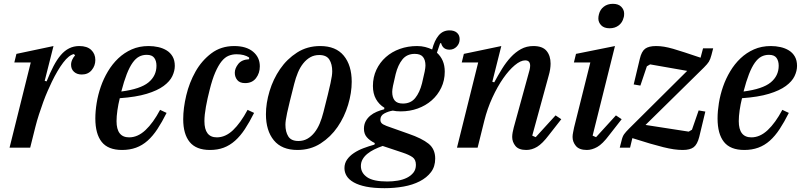

<svg xmlns="http://www.w3.org/2000/svg" viewBox="-20 -773 4200 1005"><path d="M141 -446H55L66 -491L260 -532L214 -350L224 -347Q242 -392 260 -426.5Q278 -461 298 -484.5Q318 -508 342 -520Q366 -532 395 -532Q436 -532 457.5 -511.5Q479 -491 479 -459Q479 -429 460 -406Q441 -383 408 -383Q383 -383 367.5 -397Q352 -411 352 -434Q352 -448 358.5 -461.5Q365 -475 373 -483L367 -490Q341 -485 311 -445.5Q281 -406 251 -344Q242 -325 230 -298Q218 -271 206.5 -239.5Q195 -208 184 -174Q173 -140 165 -108L138 0H30Z M619 12Q546 12 512.5 -30Q479 -72 479 -153Q479 -191 486 -234Q493 -277 507.5 -319Q522 -361 545 -399.5Q568 -438 599 -467.5Q630 -497 669.5 -514.5Q709 -532 758 -532Q784 -532 808.5 -526.5Q833 -521 852.5 -509Q872 -497 883.5 -477Q895 -457 895 -428Q895 -402 882 -374.5Q869 -347 836.5 -323Q804 -299 748 -282Q692 -265 607 -259Q599 -227 594.5 -195.5Q590 -164 590 -139Q590 -54 656 -54Q701 -54 741.5 -92Q782 -130 818 -198L852 -182Q828 -134 804 -97.5Q780 -61 752.5 -36.5Q725 -12 692 0Q659 12 619 12ZM615 -294Q715 -307 757 -341.5Q799 -376 799 -429Q799 -454 787.5 -470Q776 -486 748 -486Q726 -486 708 -476.5Q690 -467 674 -444.5Q658 -422 643.5 -385Q629 -348 615 -294Z M1079 12Q1007 12 973 -29.5Q939 -71 939 -149Q939 -207 955 -274Q971 -341 1003.5 -398.5Q1036 -456 1086.5 -494Q1137 -532 1206 -532Q1269 -532 1304.5 -502.5Q1340 -473 1340 -426Q1340 -390 1320 -364Q1300 -338 1263 -338Q1235 -338 1222 -354Q1209 -370 1209 -392Q1209 -415 1227 -438Q1245 -461 1284 -463V-472Q1259 -489 1218 -489Q1196 -489 1176.5 -481Q1157 -473 1140 -452Q1123 -431 1107 -394.5Q1091 -358 1077 -301Q1066 -259 1058 -215Q1050 -171 1050 -139Q1050 -54 1115 -54Q1160 -54 1199.5 -91.5Q1239 -129 1276 -198L1310 -182Q1286 -134 1262 -97.5Q1238 -61 1210.5 -36.5Q1183 -12 1151 0Q1119 12 1079 12Z M1542 -35Q1568 -35 1588.5 -46.5Q1609 -58 1625.5 -78.5Q1642 -99 1653.5 -126.5Q1665 -154 1673 -186Q1687 -241 1696 -277.5Q1705 -314 1710 -337.5Q1715 -361 1717 -375Q1719 -389 1719 -400Q1719 -437 1704 -461Q1689 -485 1651 -485Q1625 -485 1604.5 -473.5Q1584 -462 1567.5 -441.5Q1551 -421 1539.5 -393.5Q1528 -366 1520 -334Q1506 -279 1497 -242.5Q1488 -206 1483 -182.5Q1478 -159 1476 -144.5Q1474 -130 1474 -120Q1474 -83 1489 -59Q1504 -35 1542 -35ZM1537 12Q1455 12 1413.5 -38.5Q1372 -89 1372 -175Q1372 -233 1391 -296Q1410 -359 1446 -411.5Q1482 -464 1535 -498Q1588 -532 1656 -532Q1738 -532 1779.5 -481.5Q1821 -431 1821 -345Q1821 -287 1802 -224Q1783 -161 1747 -108.5Q1711 -56 1658 -22Q1605 12 1537 12Z M1993 212Q1936 212 1896.5 204Q1857 196 1831.5 181.5Q1806 167 1794.5 148Q1783 129 1783 107Q1783 82 1796.5 62.5Q1810 43 1832.5 28Q1855 13 1883 2.5Q1911 -8 1940 -16L1942 -24Q1914 -38 1899.5 -55.5Q1885 -73 1885 -99Q1885 -121 1894 -138Q1903 -155 1918 -167.5Q1933 -180 1952 -188Q1971 -196 1991 -201L1992 -209Q1964 -226 1948 -254.5Q1932 -283 1932 -323Q1932 -369 1950 -407.5Q1968 -446 1999.5 -474Q2031 -502 2073 -517Q2115 -532 2163 -532Q2186 -532 2205.5 -527Q2225 -522 2242 -514Q2254 -561 2276 -587.5Q2298 -614 2333 -614Q2358 -614 2372 -601.5Q2386 -589 2386 -568Q2386 -545 2370.5 -529Q2355 -513 2333 -513Q2298 -513 2289 -547H2284L2267 -497Q2287 -479 2297.5 -454.5Q2308 -430 2308 -398Q2308 -352 2289.5 -313.5Q2271 -275 2239.5 -247.5Q2208 -220 2166.5 -205Q2125 -190 2078 -190Q2053 -190 2036 -194Q2012 -190 1991.5 -179Q1971 -168 1971 -146Q1971 -130 1985.5 -122Q2000 -114 2025 -106L2118 -73Q2188 -49 2223 -21Q2258 7 2258 57Q2258 99 2236 128Q2214 157 2177 176Q2140 195 2092.5 203.5Q2045 212 1993 212ZM2089 -231Q2130 -231 2153.5 -260Q2177 -289 2189 -337Q2199 -378 2203 -398.5Q2207 -419 2207 -430Q2207 -459 2194 -475Q2181 -491 2151 -491Q2110 -491 2086.5 -462Q2063 -433 2051 -385Q2041 -344 2037 -323.5Q2033 -303 2033 -292Q2033 -263 2046 -247Q2059 -231 2089 -231ZM2007 177Q2035 177 2062 172.5Q2089 168 2110 157.5Q2131 147 2144 130.5Q2157 114 2157 90Q2157 62 2139 49.5Q2121 37 2088 26L1983 -9Q1960 -1 1939.5 9Q1919 19 1903 32Q1887 45 1878 61Q1869 77 1869 96Q1869 132 1901.5 154.5Q1934 177 2007 177Z M2735 12Q2695 12 2678 -9Q2661 -30 2661 -56Q2661 -67 2663.5 -80.5Q2666 -94 2669 -105L2752 -407Q2755 -419 2755 -429Q2755 -457 2729 -457Q2705 -457 2674.5 -431.5Q2644 -406 2614 -363Q2584 -320 2557.5 -262.5Q2531 -205 2515 -141L2480 0H2372L2483 -446H2397L2408 -491L2604 -532L2557 -345L2567 -342Q2587 -379 2608 -413Q2629 -447 2653.5 -473.5Q2678 -500 2707 -516Q2736 -532 2772 -532Q2820 -532 2841 -506.5Q2862 -481 2862 -440Q2862 -426 2859.5 -410Q2857 -394 2852 -377L2766 -63L2784 -55L2888 -169L2918 -149L2853 -66Q2819 -21 2791.5 -4.5Q2764 12 2735 12Z M3052 12Q3012 12 2994.5 -9Q2977 -30 2977 -56Q2977 -67 2980 -81Q2983 -95 2985 -106L3070 -446H2984L2995 -491L3199 -532L3082 -63L3100 -55L3204 -169L3234 -149L3169 -66Q3134 -19 3106 -3.5Q3078 12 3052 12ZM3171 -625Q3142 -625 3127 -640.5Q3112 -656 3112 -676Q3112 -687 3115 -698Q3121 -723 3140.5 -738Q3160 -753 3188 -753Q3217 -753 3232 -737.5Q3247 -722 3247 -702Q3247 -697 3246.5 -691Q3246 -685 3244 -680Q3238 -655 3218.5 -640Q3199 -625 3171 -625Z M3554 12Q3531 12 3507 8.5Q3483 5 3452.5 -2.5Q3422 -10 3382.5 -21.5Q3343 -33 3290 -50L3278 0H3224L3233 -35Q3238 -58 3246.5 -70Q3255 -82 3273 -100L3577 -402L3383 -436L3366 -426L3332 -325L3297 -331L3329 -465Q3338 -504 3357 -518Q3376 -532 3414 -532Q3435 -532 3456 -528.5Q3477 -525 3503.5 -517.5Q3530 -510 3564.5 -498.5Q3599 -487 3647 -471L3660 -520H3713L3704 -485Q3698 -462 3690.5 -450Q3683 -438 3665 -420L3359 -119L3585 -84L3602 -94L3637 -195L3672 -189L3640 -56Q3630 -17 3611 -2.5Q3592 12 3554 12Z M3876 12Q3803 12 3769.5 -30Q3736 -72 3736 -153Q3736 -191 3743 -234Q3750 -277 3764.5 -319Q3779 -361 3802 -399.5Q3825 -438 3856 -467.5Q3887 -497 3926.5 -514.5Q3966 -532 4015 -532Q4041 -532 4065.5 -526.5Q4090 -521 4109.5 -509Q4129 -497 4140.5 -477Q4152 -457 4152 -428Q4152 -402 4139 -374.5Q4126 -347 4093.5 -323Q4061 -299 4005 -282Q3949 -265 3864 -259Q3856 -227 3851.5 -195.5Q3847 -164 3847 -139Q3847 -54 3913 -54Q3958 -54 3998.5 -92Q4039 -130 4075 -198L4109 -182Q4085 -134 4061 -97.5Q4037 -61 4009.5 -36.5Q3982 -12 3949 0Q3916 12 3876 12ZM3872 -294Q3972 -307 4014 -341.5Q4056 -376 4056 -429Q4056 -454 4044.5 -470Q4033 -486 4005 -486Q3983 -486 3965 -476.5Q3947 -467 3931 -444.5Q3915 -422 3900.5 -385Q3886 -348 3872 -294Z"/></svg>

Font: IBM Plex Serif Medm
Style: Italic
Weight: 500
Italic angle: -14°
Designer: Mike Abbink, Paul van der Laan, Pieter van Rosmalen
Foundry: Bold Monday
Version: Version 3.001